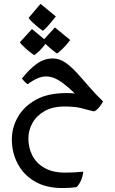

<svg xmlns="http://www.w3.org/2000/svg" viewBox="-20 -601 597 997"><path d="M304.2 375.5Q218.3 375.5 159.7 340.6Q101.1 305.7 71.3 248Q41.5 190.4 41.5 123Q41.5 62 72.5 7.1Q103.5 -47.9 166 -82.8Q228.5 -117.7 324.2 -117.7Q350.6 -117.7 368.2 -115.7Q322.3 -160.6 287.6 -182.4Q252.9 -204.1 219.7 -204.1Q197.3 -204.1 173.8 -193.8Q150.4 -183.6 123.5 -163.6Q112.8 -170.4 105.2 -179.7Q97.7 -189 93.8 -192.9Q128.4 -237.8 168 -267.6Q207.5 -297.4 254.4 -297.4Q287.6 -297.4 317.1 -277.6Q346.7 -257.8 376.7 -225.3Q406.7 -192.9 440.4 -153.3Q474.1 -113.8 515.1 -74.2Q509.3 -62 495.6 -44.9Q481.9 -27.8 468.3 -22.5Q438.5 -29.3 405.3 -38.6Q372.1 -47.9 315.9 -47.9Q252.9 -47.9 211.2 -23.9Q169.4 0 148.4 37.8Q127.4 75.7 127.4 117.7Q127.4 166.5 148.2 206.8Q168.9 247.1 211.4 271.2Q253.9 295.4 318.8 295.4Q365.2 295.4 412.6 290.5Q405.8 341.8 377.9 370.6Q347.2 375.5 304.2 375.5ZM201.7 -441.4Q175.3 -460.4 153.6 -480.7Q131.8 -501 128.4 -507.8L190.4 -581.1L270 -515.6Q239.3 -477.1 223.1 -460Q207 -442.9 201.7 -441.4ZM156.7 -314.9Q130.4 -333.5 108.6 -353.8Q86.9 -374 83 -381.3L146 -450.2L225.6 -384.3Q197.8 -348.6 179.9 -332.3Q162.1 -315.9 156.7 -314.9ZM275.9 -323.2Q249.5 -341.8 227.5 -362.3Q205.6 -382.8 202.1 -389.6L265.1 -458.5L344.7 -393.1Q324.2 -365.7 302.7 -345.5Q281.2 -325.2 275.9 -323.2Z"/></svg>

Font: Harmattan
Style: Bold
Weight: 700
Designer: George W. Nuss III and SIL International
Foundry: SIL International
Version: Version 4.000